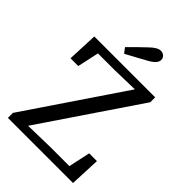

<svg xmlns="http://www.w3.org/2000/svg" viewBox="-255 -981 1084 1084"><g transform="rotate(45 287.0 -439.5)"><path d="M23 0V-40L416 -621L258 -617H125L97 -488H35L43 -670H529V-631L135 -49L306 -53H461L489 -183H551L543 0ZM208 -750Q232 -774 255.5 -797.5Q279 -821 303 -843Q340 -879 365 -879Q382 -879 393 -869Q404 -859 404 -843Q404 -815 356 -788Q325 -771 294 -754Q263 -737 231 -720Z"/></g></svg>

Font: Source Serif 4 SmText
Style: Regular
Weight: 400
Designer: Frank Grießhammer
Foundry: Adobe
Version: Version 4.005;hotconv 1.1.0;makeotfexe 2.6.0